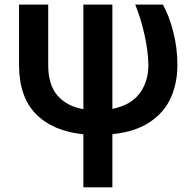

<svg xmlns="http://www.w3.org/2000/svg" viewBox="-20 -565 813 818"><path d="M458.8 6.7V233H335.2V7.1Q204.5 -6.4 132.8 -79.5Q61.1 -152.7 61.1 -289.1V-545.5H185.4V-287.6Q185.4 -203.1 225.3 -157.5Q265.3 -111.9 335.2 -99.8V-545.5H458.8V-101.2Q537.3 -116.8 574.8 -167.1Q612.2 -217.3 612.2 -288.4Q611.2 -347.7 595.7 -416.9Q580.3 -486.2 556.1 -545.5H674Q700.3 -498.9 718 -430Q735.8 -361.2 735.8 -288.4Q735.8 -212.4 708.5 -149.9Q681.1 -87.4 619.3 -45.5Q557.5 -3.6 458.8 6.7Z"/></svg>

Font: Riot Sans
Style: Bold
Weight: 600
Designer: Rasmus Andersson
Foundry: rsms
Version: Version 4.001